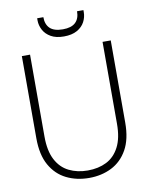

<svg xmlns="http://www.w3.org/2000/svg" viewBox="-97 -957 806 1038"><g transform="rotate(-10 306.5 -437.5)"><path d="M308 12Q239 12 183.5 -15.5Q128 -43 95.5 -100.5Q63 -158 63 -249V-700H108V-250Q108 -172 133.5 -123Q159 -74 204.5 -51.5Q250 -29 307 -29Q366 -29 410.5 -51.5Q455 -74 480.5 -123Q506 -172 506 -250V-700H551V-249Q551 -158 518.5 -100.5Q486 -43 431 -15.5Q376 12 308 12ZM306 -765Q263 -765 235 -781Q207 -797 193.5 -822.5Q180 -848 180 -875V-887H214Q214 -847 236.5 -825.5Q259 -804 307 -804Q354 -804 376.5 -825.5Q399 -847 399 -887H434V-876Q434 -848 420.5 -822.5Q407 -797 378.5 -781Q350 -765 306 -765Z"/></g></svg>

Font: DM Sans 28pt ExtraLight
Style: Regular
Weight: 250
Version: Version 4.004;gftools[0.9.30]